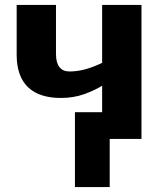

<svg xmlns="http://www.w3.org/2000/svg" viewBox="-20 -566 664 782"><path d="M396 -545.9V-310.1C351.6 -288.6 308.1 -274.9 263.2 -274.9C226.6 -274.9 208 -299.3 208 -346.2V-545.9H47.9V-342.8C47.9 -224.1 112.3 -167 228 -167C262.7 -167 294.4 -172.4 323.2 -182.6C352.1 -192.9 376 -204.6 396 -216.8V-108.9H285.2V195.8H426.8V0H556.2V-545.9Z"/></svg>

Font: Avrile Sans
Style: Bold
Weight: 700
Designer: Monotype Design Team, Google (font), Stefan Peev (BGR Cyrillic), Cristiano Sobral (main changes)
Foundry: The Avrile Sans Project Authors
Version: Version 3.110